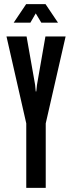

<svg xmlns="http://www.w3.org/2000/svg" viewBox="-20 -912 350 932"><path d="M107.5 0V-313L11.5 -735H109L150.5 -500L153.5 -468H156L159.5 -500L200.5 -735H298.5L202 -313V0ZM46.5 -802 107 -892H201L261.5 -802H180.5L153.5 -847L127.5 -802Z"/></svg>

Font: League Gothic SemiCondensed
Style: Regular
Weight: 400
Width: 4
Designer: The League of Moveable Type
Version: Version 2.001